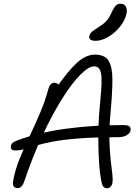

<svg xmlns="http://www.w3.org/2000/svg" viewBox="-20 -1001 753 1030"><path d="M554 9Q535 9 528.5 -11Q522 -31 516 -77Q512 -114 509.5 -167Q507 -220 507.5 -279Q508 -338 512 -392Q518 -458 522 -506Q526 -554 524.5 -584.5Q523 -615 514 -630Q505 -645 485 -645Q456 -645 411.5 -600.5Q367 -556 315 -474Q263 -392 209.5 -278Q156 -164 109 -25Q104 -10 95.5 -1Q87 8 75 8Q60 8 53 -2Q46 -12 52 -39Q63 -95 87 -153.5Q111 -212 140 -273Q169 -334 195.5 -396.5Q222 -459 239 -522Q243 -538 251 -547.5Q259 -557 271 -557Q283 -557 292 -549.5Q301 -542 306 -528L276 -521Q343 -619 392 -663.5Q441 -708 489 -708Q542 -708 562.5 -675Q583 -642 583 -573.5Q583 -505 573 -397Q565 -310 567 -247Q569 -184 574 -140.5Q579 -97 582.5 -68Q586 -39 583 -19Q580 -6 572 1.5Q564 9 554 9ZM60 -194Q47 -194 41.5 -201Q36 -208 39 -218Q40 -228 47.5 -234.5Q55 -241 73 -248Q190 -291 334.5 -310.5Q479 -330 640 -330Q667 -330 675 -322.5Q683 -315 680 -300Q677 -286 659.5 -275.5Q642 -265 611 -265Q483 -265 398 -258Q313 -251 259 -240.5Q205 -230 170.5 -219Q136 -208 111.5 -201Q87 -194 60 -194ZM492 -782Q473 -782 465 -789Q457 -796 459 -807Q462 -821 473 -830.5Q484 -840 508 -855Q540 -875 553.5 -891.5Q567 -908 580 -936Q592 -963 602.5 -972Q613 -981 625 -981Q648 -981 655.5 -965Q663 -949 659 -930Q651 -891 623 -857Q595 -823 559.5 -802.5Q524 -782 492 -782Z"/></svg>

Font: Shantell Sans Light
Style: Italic
Weight: 300
Italic angle: -11°
Designer: Stephen Nixon, Anya Danilova, Shantell Martin
Foundry: Arrow Type
Version: Version 1.008;[ac192a2d6]